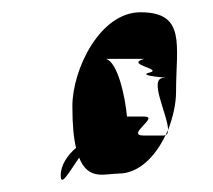

<svg xmlns="http://www.w3.org/2000/svg" viewBox="-20 -670 347 313"><path d="M79 -384C79 -364 93 -390 109 -413C124 -375 152 -387 173 -387C207 -387 234 -416 250 -450C249 -450 248 -449 247 -449H215C183 -449 241 -480 215 -480H187C184 -513 172 -568 153 -574H215C183 -565 244 -558 225 -552C198 -546 264 -543 247 -543C221 -543 254 -482 254 -458C262 -479 267 -501 267 -520C267 -596 284 -650 209 -650C143 -650 98 -557 98 -497C98 -467 100 -445 104 -429C90 -417 79 -401 79 -384ZM250 -450C251 -453 253 -455 254 -458C254 -454 253 -451 250 -450Z"/></svg>

Font: bitstorm
Style: ultext
Weight: 400
Version: Version 0.2